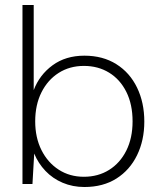

<svg xmlns="http://www.w3.org/2000/svg" viewBox="-20 -737 646 769"><path d="M318 12Q271 12 231 -5Q191 -22 162 -52.5Q133 -83 117 -122L110 0H70V-717H115V-376Q138 -437 190.5 -475.5Q243 -514 318 -514Q392 -514 446 -480Q500 -446 529 -386Q558 -326 558 -250Q558 -175 529 -115.5Q500 -56 446.5 -22Q393 12 318 12ZM316 -29Q373 -29 417 -56.5Q461 -84 486 -134Q511 -184 511 -251Q511 -319 486 -369Q461 -419 417 -446Q373 -473 316 -473Q259 -473 215 -445Q171 -417 146 -367Q121 -317 121 -251Q121 -186 146 -136Q171 -86 215 -57.5Q259 -29 316 -29Z"/></svg>

Font: DM Sans 16pt ExtraLight
Style: Regular
Weight: 250
Version: Version 4.004;gftools[0.9.30]